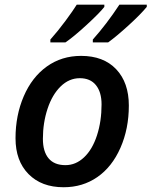

<svg xmlns="http://www.w3.org/2000/svg" viewBox="-20 -786 643 815"><path d="M411.1 -342.8Q411.1 -395 387.2 -424.6Q363.3 -454.1 318.8 -454.1Q273.4 -454.1 237.5 -419.2Q201.7 -384.3 181.9 -324.5Q162.1 -264.6 162.1 -196.8Q162.1 -142.6 186.3 -113.8Q210.4 -85 257.8 -85Q301.8 -85 336.9 -118.2Q372.1 -151.4 391.6 -211.2Q411.1 -271 411.1 -342.8ZM526.9 -337.9Q526.9 -239.3 491.2 -158.4Q455.6 -77.6 393.3 -34.4Q331.1 8.8 250 8.8Q156.2 8.8 101.1 -47.1Q45.9 -103 45.9 -199.2Q45.9 -296.4 80.8 -377.4Q115.7 -458.5 178.7 -503.7Q241.7 -548.8 324.2 -548.8Q419.4 -548.8 473.1 -492.2Q526.9 -435.5 526.9 -337.9ZM193.8 -618.2Q226.1 -654.3 258.5 -698.2Q291 -742.2 305.7 -766.1H422.9V-756.8Q403.8 -731.9 348.4 -680.9Q293 -629.9 257.8 -606H193.8ZM374 -618.2Q432.1 -683.1 486.8 -766.1H603V-756.8Q577.6 -725.6 525.6 -678.2Q473.6 -630.9 439 -606H374Z"/></svg>

Font: Open Sans Semibold
Style: Italic
Weight: 600
Italic angle: -12°
Foundry: Ascender Corporation
Version: Version 1.10